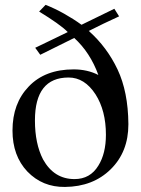

<svg xmlns="http://www.w3.org/2000/svg" viewBox="-20 -742 574 782"><path d="M502.9 -235.4Q502.9 -123.4 430.9 -52.6Q358.9 18.3 244.6 19.4Q153.1 20.6 91.4 -43.4Q30.9 -107.4 30.9 -210.3Q30.9 -321.1 97.1 -389.7Q163.4 -459.4 280 -459.4Q336 -459.4 380.6 -436.6Q347.4 -528 282.3 -587.4L144 -518.9L123.4 -547.4Q133.7 -552 166.3 -568Q198.9 -584 256 -611.4Q238.9 -628.6 209.7 -649.1Q180.6 -669.7 139.4 -694.9L165.7 -722.3Q203.4 -707.4 241.1 -686.3Q278.9 -665.1 312 -641.1L445.7 -706.3L465.1 -675.4Q400 -645.7 341.7 -616Q416 -549.7 458.9 -458.9Q501.7 -368 502.9 -237.7ZM411.4 -193.1Q411.4 -291.4 369.1 -357.7Q324.6 -426.3 259.4 -426.3Q122.3 -426.3 122.3 -251.4Q122.3 -156.6 155.4 -92.6Q200 -12.6 283.4 -12.6Q347.4 -12.6 380.6 -67.4Q411.4 -116.6 411.4 -193.1Z"/></svg>

Font: t
Style: Regular
Weight: 400
Designer: Takis Katsoulidis and George D. Matthiopoulos
Foundry: Takis Katsoulidis and George D. Matthiopoulos
Version: Version 1.0 ; ttfautohint (v1.8.1)